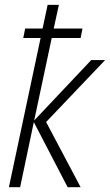

<svg xmlns="http://www.w3.org/2000/svg" viewBox="-20 -781 458 801"><path d="M17.1 0 149.4 -622.6H77.1L85 -662.1H157.7L178.7 -760.7H225.6L204.1 -662.1H324.2L316.4 -622.6H195.8L122.6 -278.3L360.4 -530.3H418.5L172.4 -272L316.4 0H262.2L121.1 -271.5L64 0Z"/></svg>

Font: Open Sans SemiCondensed Light
Style: Italic
Weight: 300
Width: 4
Italic angle: -12°
Designer: Monotype Design Team
Foundry: Monotype Imaging Inc.
Version: Version 3.000